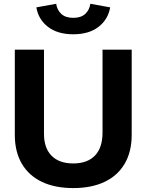

<svg xmlns="http://www.w3.org/2000/svg" viewBox="-20 -960 758 993"><path d="M358.9 12.7Q263.7 12.7 196 -19.8Q128.4 -52.2 92.5 -114Q56.6 -175.8 56.6 -262.2V-703.1H207.5V-267.1Q207.5 -194.3 246.8 -154.5Q286.1 -114.7 358.9 -114.7Q431.6 -114.7 470.9 -155.3Q510.3 -195.8 510.3 -274.9V-703.1H661.1V-262.2Q661.1 -175.8 625.2 -114Q589.4 -52.2 521.7 -19.8Q454.1 12.7 358.9 12.7ZM358.9 -782.7Q278.3 -782.7 228.5 -820.8Q178.7 -858.9 168 -921.9L270.5 -940.4Q275.4 -907.7 297.4 -887.7Q319.3 -867.7 358.9 -867.7Q398.4 -867.7 420.4 -887.7Q442.4 -907.7 447.3 -940.4L549.8 -921.9Q539.1 -859.4 489.5 -821Q439.9 -782.7 358.9 -782.7Z"/></svg>

Font: Schibsted Grotesk
Style: Bold
Weight: 700
Designer: Bakken & Baeck AS, Henrik Kongsvoll
Foundry: Schibsted ASA
Version: Version 1.100;gftools[0.9.25]